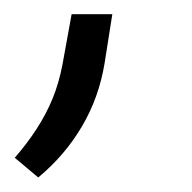

<svg xmlns="http://www.w3.org/2000/svg" viewBox="-61 -113 267 267"><path d="M95.2 -93.3 84.5 -25.4Q76.7 22.5 53 62.7Q29.3 103 -7.8 133.8L-40.5 106.4Q-23.9 87.4 -10.5 66.9Q2.9 46.4 12 24.4Q21 2.4 25.9 -23.4L38.6 -93.3Z"/></svg>

Font: Roboto Condensed Light
Style: Italic
Weight: 300
Italic angle: -12°
Designer: Christian Robertson
Foundry: Google
Version: Version 3.0; 2020